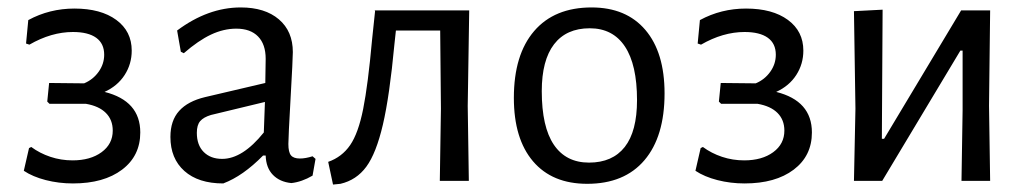

<svg xmlns="http://www.w3.org/2000/svg" viewBox="-20 -486 2763 516"><path d="M357 -130Q357 -67 308 -30Q259 7 176 7Q138 7 103 -2Q68 -11 44 -27L58 -88L64 -91Q87 -74 115.5 -64.5Q144 -55 175 -55Q223 -55 253 -77Q283 -99 283 -135Q283 -164 264.5 -182.5Q246 -201 211 -207H113L107 -213L112 -263L206 -262Q230 -272 245 -293Q260 -314 260 -339Q260 -369 238.5 -384.5Q217 -400 176 -400Q118 -400 59 -366L50 -369L56 -432Q113 -463 180 -463Q251 -463 292.5 -432.5Q334 -402 334 -350Q334 -314 315 -284.5Q296 -255 261 -239Q357 -215 357 -130Z M767 -346Q767 -329 761 -223Q755 -117 755 -99Q755 -77 762 -68.5Q769 -60 786 -60Q801 -60 820 -66L828 -59L820 -14Q791 3 763 6Q732 3 713.5 -16Q695 -35 694 -68H687Q633 -13 580 7Q513 7 475.5 -26.5Q438 -60 438 -118Q438 -162 461.5 -188Q485 -214 531 -225L693 -263L694 -328Q694 -367 673.5 -388Q653 -409 615 -409Q581 -409 547 -393Q513 -377 474 -343L466 -347L456 -404Q539 -466 627 -466Q692 -466 729.5 -434Q767 -402 767 -346ZM547 -177Q527 -171 518 -160.5Q509 -150 509 -129Q509 -96 527.5 -77.5Q546 -59 577 -59Q632 -59 689 -130L692 -212Z M1237 -201 1240 0H1162L1165 -194L1163 -404H1044L1040 -367Q1027 -228 1009 -151Q991 -74 964.5 -38Q938 -2 895 8L875 10L862 -51Q899 -64 921 -96Q943 -128 956 -193Q969 -258 980 -380L988 -456L987 -458H1241Z M1766 -235Q1766 -119 1712 -55.5Q1658 8 1558 8Q1464 8 1412.5 -52.5Q1361 -113 1361 -223Q1361 -339 1415.5 -402.5Q1470 -466 1570 -466Q1663 -466 1714.5 -405.5Q1766 -345 1766 -235ZM1436 -241Q1436 -145 1468.5 -97Q1501 -49 1563 -49Q1626 -49 1659 -91Q1692 -133 1692 -217Q1692 -312 1659.5 -361Q1627 -410 1565 -410Q1502 -410 1469 -367Q1436 -324 1436 -241Z M2162 -130Q2162 -67 2113 -30Q2064 7 1981 7Q1943 7 1908 -2Q1873 -11 1849 -27L1863 -88L1869 -91Q1892 -74 1920.5 -64.5Q1949 -55 1980 -55Q2028 -55 2058 -77Q2088 -99 2088 -135Q2088 -164 2069.5 -182.5Q2051 -201 2016 -207H1918L1912 -213L1917 -263L2011 -262Q2035 -272 2050 -293Q2065 -314 2065 -339Q2065 -369 2043.5 -384.5Q2022 -400 1981 -400Q1923 -400 1864 -366L1855 -369L1861 -432Q1918 -463 1985 -463Q2056 -463 2097.5 -432.5Q2139 -402 2139 -350Q2139 -314 2120 -284.5Q2101 -255 2066 -239Q2162 -215 2162 -130Z M2279 -194 2275 -456 2352 -460 2350 -113H2356L2563 -458H2641L2638 -202L2641 0H2564L2567 -189V-350H2561L2351 0H2275Z"/></svg>

Font: Alegreya Sans
Style: Regular
Weight: 400
Designer: Juan Pablo del Peral
Foundry: Huerta Tipografica
Version: Version 2.008; ttfautohint (v1.6)